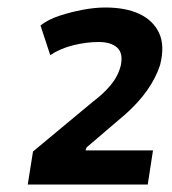

<svg xmlns="http://www.w3.org/2000/svg" viewBox="-20 -730 460 512"><path d="M54 -238 68 -326 228 -459Q256 -480 275.5 -503.5Q295 -527 302 -555Q309 -588 292.5 -603Q276 -618 243 -618Q211 -618 176 -609.5Q141 -601 114 -583L88 -662Q108 -678 138.5 -688Q169 -698 201 -704Q233 -710 261 -710Q315 -710 351.5 -693Q388 -676 404 -642.5Q420 -609 407 -557Q396 -523 373 -490Q350 -457 314 -425L211 -337L208 -329H388L374 -238Z"/></svg>

Font: Nunito Sans 7pt Condensed ExtraBold
Style: Italic
Weight: 800
Width: 3
Italic angle: -9°
Designer: Vernon Adams
Foundry: Vernon Adams
Version: Version 3.101;gftools[0.9.27]